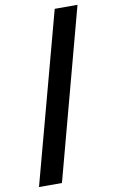

<svg xmlns="http://www.w3.org/2000/svg" viewBox="-108 -856 686 1129"><g transform="rotate(-10 235.0 -292.0)"><path d="M439 -800H303L30 216H167Z"/></g></svg>

Font: Noto Sans Sinhala UI SemiCondensed ExtraBold
Style: Regular
Weight: 800
Width: 4
Designer: Jelle Bosma - Monotype Design Team
Foundry: Monotype Imaging Inc.
Version: Version 2.006